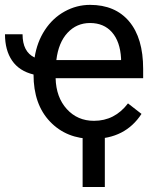

<svg xmlns="http://www.w3.org/2000/svg" viewBox="-37 -558 649 785"><path d="M342.3 9.8Q234.9 9.8 167.5 -60.8Q100.1 -131.3 100.1 -253.4Q41.5 -267.6 12.5 -310.1Q-16.6 -352.5 -16.6 -418H55.2Q55.2 -346.2 104.5 -322.8Q114.3 -386.2 146.5 -435.3Q178.7 -484.4 227.5 -511.2Q276.4 -538.1 331.1 -538.1Q434.1 -538.1 491.2 -470.2Q548.3 -402.3 548.3 -275.9V-238.3H190.4Q192.4 -160.2 236.1 -112.1Q279.8 -64 347.2 -64Q432.1 -64 486.3 -135.3L541.5 -92.3Q475.1 9.8 342.3 9.8ZM331.1 -463.9Q276.4 -463.9 239.3 -424.1Q202.1 -384.3 193.4 -312.5H458V-319.3Q454.1 -388.2 420.9 -426Q387.7 -463.9 331.1 -463.9ZM391.6 206.5H300.8V-43.5H391.6Z"/></svg>

Font: RobotoInd
Style: Regular
Weight: 400
Designer: Google
Version: Version 2.001101; 2014